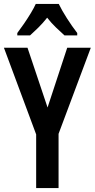

<svg xmlns="http://www.w3.org/2000/svg" viewBox="-20 -1008 482 977"><path d="M222 -461 322 -765H442L278 -327V-51H164V-324L0 -765H120ZM279 -988Q295 -955 320.5 -915Q346 -875 373 -840V-828H308Q289 -845 265 -868Q241 -891 220 -918Q198 -890 174 -866.5Q150 -843 133 -828H68V-840Q84 -861 102.5 -888Q121 -915 137 -941.5Q153 -968 162 -988Z"/></svg>

Font: Noto Sans Tamil UI ExtraCondensed SemiBold
Style: Regular
Weight: 600
Width: 2
Designer: Jelle Bosma - Monotype Design Team
Foundry: Monotype Imaging Inc.
Version: Version 2.004; ttfautohint (v1.8.4.7-5d5b)